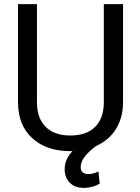

<svg xmlns="http://www.w3.org/2000/svg" viewBox="-20 -731 688 941"><path d="M583 -710.9H488.8V-229Q488.8 -151.9 446.5 -109.4Q404.3 -66.9 324.7 -66.9Q246.1 -66.9 203.6 -109.6Q161.1 -152.3 161.1 -229.5V-710.9H68.4V-226.6Q69.3 -116.2 138.7 -53.2Q208 9.8 324.7 9.8L335.4 9.3Q296.9 49.8 296.9 97.2Q296.9 139.2 322 164.6Q347.2 189.9 390.6 189.9Q434.6 189.9 468.8 168.5L462.4 109.4Q437 122.1 413.6 122.1Q375.5 122.1 375.5 86.9Q375.5 40 451.2 -15.6Q515.1 -44.4 548.8 -99.6Q582.5 -154.8 583 -227.1Z"/></svg>

Font: FAU Chimera
Style: Regular
Weight: 400
Version: Version 1.002;hotconv 1.0.117;makeotfexe 2.5.65602